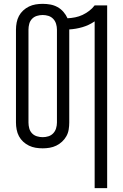

<svg xmlns="http://www.w3.org/2000/svg" viewBox="-20 -763 640 998"><path d="M472 215V-652Q443 -632 409 -622Q375 -612 340 -610Q340 -610 340 -609.5Q340 -609 340 -609V-126Q340 -108 337 -89.5Q334 -71 325 -55Q316 -39 302.5 -26.5Q289 -14 272.5 -6Q256 2 238 5Q220 8 202 8Q183 8 165 5Q147 2 130.5 -6Q114 -14 100.5 -26.5Q87 -39 78.5 -55Q70 -71 66.5 -89.5Q63 -108 63 -126V-609Q63 -627 66.5 -645.5Q70 -664 78.5 -680Q87 -696 100.5 -708.5Q114 -721 130.5 -729Q147 -737 165 -740Q183 -743 202 -743Q222 -743 241.5 -739.5Q261 -736 278.5 -726.5Q296 -717 309.5 -701.5Q323 -686 331 -668Q351 -669 371 -673Q391 -677 409 -685.5Q427 -694 443.5 -706.5Q460 -719 472 -735H537V215ZM202 -50Q217 -50 231.5 -54.5Q246 -59 256.5 -70Q267 -81 271.5 -96Q276 -111 276 -126V-609Q276 -624 271.5 -639Q267 -654 256.5 -665Q246 -676 231.5 -680.5Q217 -685 202 -685Q187 -685 172 -680.5Q157 -676 146.5 -665Q136 -654 132 -639Q128 -624 128 -609V-126Q128 -111 132 -96Q136 -81 146.5 -70Q157 -59 172 -54.5Q187 -50 202 -50Z"/></svg>

Font: Iosevka SS04 Light Extended
Style: Regular
Weight: 300
Width: 7
Monospace: yes
Designer: Belleve Invis
Foundry: Belleve Invis
Version: Version 19.0.0; ttfautohint (v1.8.4)